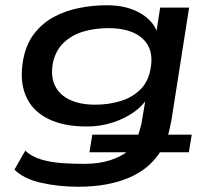

<svg xmlns="http://www.w3.org/2000/svg" viewBox="-20 -521 797 730"><path d="M278 189Q203 189 136.5 174Q70 159 35 124L76 52Q101 75 137 85.5Q173 96 214.5 99Q256 102 299 102Q357 102 399.5 88Q442 74 471 50L478 58H320L331 -9H508L505 -6Q509 -17 512 -28.5Q515 -40 518 -52L536 -159H547Q528 -123 491.5 -96.5Q455 -70 408 -55Q361 -40 310 -40Q220 -40 160.5 -70.5Q101 -101 77.5 -158Q54 -215 68 -293Q79 -353 110 -393Q141 -433 184.5 -456.5Q228 -480 280 -490.5Q332 -501 387 -501Q465 -501 517.5 -468.5Q570 -436 581 -386L572 -384L589 -492H699L632 -65Q629 -48 624.5 -29Q620 -10 615 4L605 -9H709L698 58H577L595 47Q553 119 472 154Q391 189 278 189ZM342 -123Q393 -123 437.5 -136.5Q482 -150 512.5 -179.5Q543 -209 552 -257Q567 -332 523.5 -373Q480 -414 392 -414Q341 -414 297 -401Q253 -388 222 -358.5Q191 -329 181 -281Q172 -232 188.5 -196.5Q205 -161 244.5 -142Q284 -123 342 -123Z"/></svg>

Font: Nunito Sans 10pt Expanded SemiBold
Style: Italic
Weight: 600
Width: 7
Italic angle: -9°
Designer: Vernon Adams
Foundry: Vernon Adams
Version: Version 3.101;gftools[0.9.27]